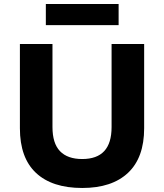

<svg xmlns="http://www.w3.org/2000/svg" viewBox="-20 -924 816 955"><path d="M389 11Q239 11 159 -64Q79 -139 79 -286V-705H241V-292Q241 -211 278.5 -172Q316 -133 389 -133Q462 -133 498.5 -172.5Q535 -212 535 -292V-705H697V-286Q697 -140 617 -64.5Q537 11 389 11ZM208 -799V-904H570V-799Z"/></svg>

Font: Nunito Sans 8pt ExtraBold
Style: Regular
Weight: 800
Version: Version 3.101;gftools[0.9.27]